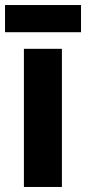

<svg xmlns="http://www.w3.org/2000/svg" viewBox="-34 -743 342 763"><path d="M212 0H61V-549H212ZM288 -723V-615H-14V-723Z"/></svg>

Font: Noto Sans Gujarati UI Condensed ExtraBold
Style: Regular
Weight: 800
Width: 3
Designer: Jelle Bosma - Monotype Design Team, Universal Thirst
Foundry: Monotype Imaging Inc.
Version: Version 2.106; ttfautohint (v1.8.4.7-5d5b)